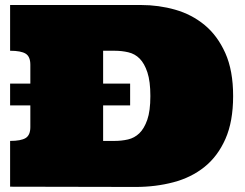

<svg xmlns="http://www.w3.org/2000/svg" viewBox="-20 -739 968 760"><path d="M20 -408.2H100.1V-482.9Q100.1 -515.1 81.5 -526.6Q63 -538.1 20 -538.1V-719.2H538.1Q607.9 -719.2 673.3 -700.7Q738.8 -682.1 789.8 -640.1Q840.8 -598.1 871.8 -529.1Q902.8 -460 902.8 -358.9Q902.8 -257.8 872.3 -189Q841.8 -120.1 789.3 -78.1Q736.8 -36.1 666.5 -17.6Q596.2 1 517.1 1L20 0V-181.2Q63 -181.2 81.5 -192.6Q100.1 -204.1 100.1 -235.8V-321.8H20ZM434.1 -181.2Q460.9 -181.2 486.6 -187Q512.2 -192.9 531.5 -211.4Q550.8 -230 563 -264.9Q575.2 -299.8 575.2 -358.9Q575.2 -417 563.5 -452.4Q551.8 -487.8 533 -506.8Q514.2 -525.9 488 -532Q461.9 -538.1 434.1 -538.1H388.2V-408.2H495.1V-321.8H388.2V-181.2Z"/></svg>

Font: Ultra
Style: Regular
Weight: 400
Designer: Astigmatic (AOETI)
Foundry: Astigmatic (AOETI)
Version: Version 1.001